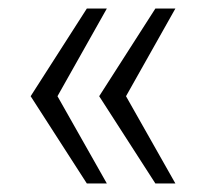

<svg xmlns="http://www.w3.org/2000/svg" viewBox="-20 -530 505 451"><path d="M345 -99 213 -304 345 -510H392L276 -304L392 -99ZM184 -99 52 -304 184 -510H231L115 -304L231 -99Z"/></svg>

Font: Azeri Sans Light
Style: Regular
Weight: 300
Designer: Hector Gatti & Omnibus-Type (original fonts) / Cristiano Sobral (main changes and remastering)
Version: Version 1.000; ttfautohint (v1.6)